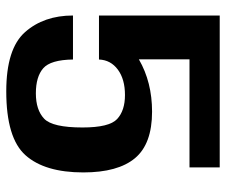

<svg xmlns="http://www.w3.org/2000/svg" viewBox="-74 -640 722 613"><g transform="rotate(90 286.5 -334.0)"><path d="M272 6.5Q421.5 6.5 476.2 -55Q531 -116.5 531 -239.5Q531 -350 485.5 -404.5Q440 -459 337 -459Q243 -459 170.5 -417.2Q98 -375.5 91.5 -292L170.5 -289.5Q172 -327 202.8 -349.8Q233.5 -372.5 284 -372.5Q333.5 -372.5 360.5 -347.5Q387.5 -322.5 387.5 -237Q387.5 -141 359.5 -114.5Q331.5 -88 278.5 -88Q225.5 -88 198.5 -111.5Q171.5 -135 170.5 -206.5H30Q30 -113.5 83 -53.5Q136 6.5 272 6.5ZM30 -289.5H170V-578.5H515V-675H30Z"/></g></svg>

Font: Anybody Thin SemiBold
Style: Regular
Weight: 600
Version: Version 1.113;gftools[0.9.25]